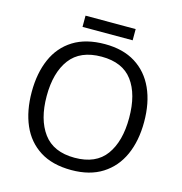

<svg xmlns="http://www.w3.org/2000/svg" viewBox="-123 -963 1023 1082"><g transform="rotate(15 389.0 -421.5)"><path d="M716.8 -357.9Q716.8 -247.6 679.7 -165Q642.6 -82.5 569.8 -36.4Q497.1 9.8 389.6 9.8Q278.8 9.8 205.8 -36.6Q132.8 -83 96.9 -165.8Q61 -248.5 61 -358.9Q61 -468.3 97.2 -550.8Q133.3 -633.3 206.8 -679.2Q280.3 -725.1 391.1 -725.1Q497.1 -725.1 569.6 -679.7Q642.1 -634.3 679.4 -552Q716.8 -469.7 716.8 -357.9ZM148.4 -357.9Q148.4 -221.7 207.3 -141.8Q266.1 -62 389.6 -62Q513.7 -62 571.5 -141.6Q629.4 -221.2 629.4 -357.9Q629.4 -496.1 571.5 -574Q513.7 -651.9 391.1 -651.9Q266.6 -651.9 207.5 -573.2Q148.4 -494.6 148.4 -357.9ZM535.2 -851.6V-786.1H242.7V-851.6Z"/></g></svg>

Font: Open Sans
Style: Regular
Weight: 400
Designer: Monotype Design Team
Foundry: Monotype Imaging Inc.
Version: Version 3.000; ttfautohint (v1.8.4)